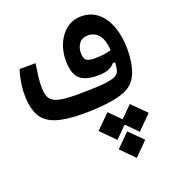

<svg xmlns="http://www.w3.org/2000/svg" viewBox="-141 -573 869 985"><g transform="rotate(-20 293.0 -81.0)"><path d="M258.3 2.9Q163.6 2.9 108.2 -15.4Q52.7 -33.7 29.1 -76.4Q5.4 -119.1 5.4 -192.4Q5.4 -230 12.2 -266.4Q19 -302.7 26.9 -324.7H113.8Q106.9 -278.8 103.8 -252Q100.6 -225.1 100.6 -198.7Q100.6 -160.6 112.5 -139.2Q124.5 -117.7 158.4 -108.9Q192.4 -100.1 258.3 -100.1Q314.5 -100.1 369.6 -102.5Q424.8 -105 456.1 -114.3Q477.5 -120.6 487.3 -134Q497.1 -147.5 499 -189.9L486.3 -189.5Q475.6 -174.3 453.1 -165Q430.7 -155.8 393.1 -155.8Q324.7 -155.8 294.4 -184.6Q264.2 -213.4 264.2 -284.2Q264.2 -334.5 283 -377Q301.8 -419.4 335.7 -445.1Q369.6 -470.7 414.6 -470.7Q468.8 -470.7 505.9 -439.2Q543 -407.7 562.3 -353.3Q581.5 -298.8 581.5 -230Q581.5 -154.8 559.6 -101.8Q537.6 -48.8 485.8 -27.8Q445.3 -11.2 384.5 -4.2Q323.7 2.9 258.3 2.9ZM499 -256.3Q494.1 -317.4 470.9 -342.3Q447.8 -367.2 415 -367.2Q382.3 -367.2 366.2 -345.5Q350.1 -323.7 350.1 -294.9Q350.1 -267.1 361.1 -255.6Q372.1 -244.1 409.2 -244.1Q437.5 -244.1 458 -247.1Q478.5 -250 499 -256.3ZM496.6 37.6 572.3 112.8 496.6 189 435.5 127.4 374.5 189 298.8 112.8 374.5 37.6 435.5 98.6ZM436 164.6 508.3 236.8 436 309.6 363.8 236.8Z"/></g></svg>

Font: CaskaydiaCove NFP
Style: Regular
Weight: 400
Designer: Aaron Bell
Foundry: Saja Typeworks
Version: Version 2111.001; VTT 6.35;Nerd Fonts 3.1.1